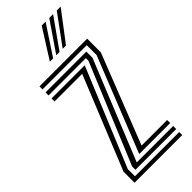

<svg xmlns="http://www.w3.org/2000/svg" viewBox="-256 -818 851 851"><g transform="rotate(-45 170.0 -392.0)"><path d="M123.5 -75.5 300.2 -519V-581H23V-600H322V-514.5L157.5 -94.5H317.8V-75.5ZM19 0V-69.2L196.2 -505.5H23V-524.5H231L40.5 -63.8V-19H317.8V0ZM62.2 -37.8V-58.2L256.8 -526.8V-543.2H23V-562.2H278.8V-523.5L89.5 -56.8H317.8V-37.8ZM133 -645 220.8 -783.8H245L153.5 -645ZM213.5 -645 315.2 -783.8H339.5L234.2 -645ZM173.2 -645 268 -783.8H292.2L193.8 -645Z"/></g></svg>

Font: Big Shoulders Inline Display Thin
Style: Bold
Weight: 700
Version: Version 2.002